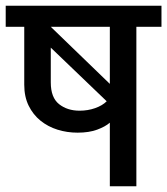

<svg xmlns="http://www.w3.org/2000/svg" viewBox="-30 -653 586 673"><path d="M536 -559H448V0H355V-223Q339 -209 310.5 -198.5Q282 -188 242 -188Q205 -188 171.5 -198.5Q138 -209 112 -230Q86 -251 70.5 -282.5Q55 -314 55 -356V-559H-10V-633H536ZM148 -364Q148 -311 177 -288Q206 -265 249 -265Q278 -265 303.5 -274Q329 -283 344 -298L148 -486ZM355 -559H148L355 -359Z"/></svg>

Font: Mukta Medium
Style: Regular
Weight: 500
Designer: Girish Dalvi and Yashodeep Gholap
Foundry: Ek Type
Version: Version 2.538;PS 1.002;hotconv 16.6.51;makeotf.lib2.5.65220;